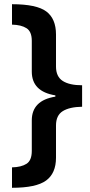

<svg xmlns="http://www.w3.org/2000/svg" viewBox="-20 -734 429 912"><path d="M37 61Q81 60 106 44Q131 28 131 -17V-162Q131 -257 243 -275V-281Q131 -299 131 -394V-540Q131 -584 106 -600Q81 -616 37 -617V-714Q154 -714 200 -679.5Q246 -645 246 -570V-418Q246 -370 278 -349.5Q310 -329 370 -329V-227Q310 -226 278 -206Q246 -186 246 -138V15Q246 89 199 123.5Q152 158 37 158Z"/></svg>

Font: Noto Sans Sora Sompeng Semi
Style: Bold
Weight: 700
Designer: Monotype Design Team. David Williams.
Foundry: Monotype Imaging Inc.
Version: Version 2.101; ttfautohint (v1.8.4.7-5d5b)